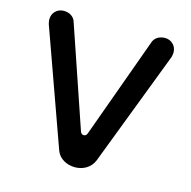

<svg xmlns="http://www.w3.org/2000/svg" viewBox="-99 -746 854 860"><g transform="rotate(15 328.0 -316.0)"><path d="M322 16C358 16 393 -2 408 -38L613 -574C615 -583 616 -590 616 -595C616 -627 591 -648 563 -648C544 -648 521 -641 510 -618L339 -146C336 -137 330 -133 323 -133C316 -133 310 -137 307 -146L146 -618C135 -641 112 -648 93 -648C65 -648 40 -627 40 -595C40 -590 41 -583 43 -574L235 -38C248 -2 285 16 322 16Z"/></g></svg>

Font: Dongle
Style: Regular
Weight: 400
Designer: Yanghee Ryu
Foundry: Yanghee Ryu
Version: Version 2.000